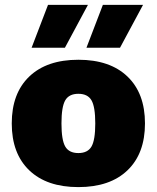

<svg xmlns="http://www.w3.org/2000/svg" viewBox="-20 -754 640 784"><path d="M572 -250Q572 -127 500.5 -58.5Q429 10 300 10Q171 10 99.5 -58.5Q28 -127 28 -250Q28 -373 99.5 -441.5Q171 -510 300 -510Q429 -510 500.5 -441.5Q572 -373 572 -250ZM231 -250Q231 -182 246.5 -155.5Q262 -129 300 -129Q338 -129 353.5 -155.5Q369 -182 369 -250Q369 -318 353.5 -344.5Q338 -371 300 -371Q262 -371 246.5 -344.5Q231 -318 231 -250ZM245 -559H109L176 -734H339ZM470 -559H333L400 -734H564Z"/></svg>

Font: Work Sans ExtraBold
Style: Regular
Weight: 800
Designer: Wei Huang
Foundry: Wei Huang
Version: Version 1.500